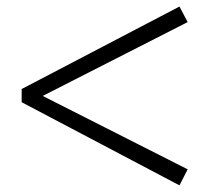

<svg xmlns="http://www.w3.org/2000/svg" viewBox="-20 -660 655 584"><path d="M550.8 -592.8 109.9 -368.2 550.8 -145 525.9 -96.2 45.9 -349.1V-389.2L525.9 -640.1Z"/></svg>

Font: Noto Serif JP Black
Style: Regular
Weight: 900
Designer: Ryoko NISHIZUKA  (kana & ideographs); Frank Grießhammer (Latin, Greek & Cyrillic); Wenlong ZHANG  (bopomofo); Sandoll Co
Foundry: Adobe Systems Incorporated
Version: Version 1.001;PS 1.001;hotconv 16.6.54;makeotf.lib2.5.65590